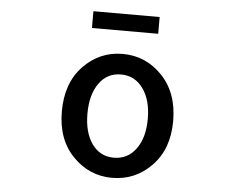

<svg xmlns="http://www.w3.org/2000/svg" viewBox="-53 -814 1106 891"><g transform="rotate(5 500.0 -368.5)"><path d="M500 12.7Q393.6 12.7 317.4 -65.4Q241.2 -143.6 241.2 -274.4Q241.2 -407.2 316.9 -485.8Q392.6 -564.5 500 -564.5Q607.4 -564.5 683.6 -485.4Q759.8 -406.2 759.8 -274.4Q759.8 -143.6 683.6 -65.4Q607.4 12.7 500 12.7ZM397.9 -133.8Q435.5 -81.1 500 -81.1Q564.5 -81.1 603 -133.8Q641.6 -186.5 641.6 -274.4Q641.6 -362.3 603 -415.5Q564.5 -468.8 500 -468.8Q435.5 -468.8 397.9 -415.5Q360.4 -362.3 360.4 -274.4Q360.4 -186.5 397.9 -133.8ZM346.7 -671.9V-750H655.3V-671.9Z"/></g></svg>

Font: GenEi Gothic M SemiBold
Style: Regular
Weight: 500
Designer: o_tamon (Modified); [Source Han Sans]
Ryoko NISHIZUKA  (kana & ideographs); Paul D. Hunt (Latin, Greek & Cyrillic); Wenl
Version: Version 1.1a;Original Version 1.004